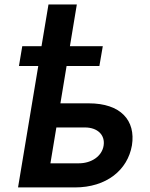

<svg xmlns="http://www.w3.org/2000/svg" viewBox="-20 -820 655 840"><path d="M429.7 -617.9H285.9L316.1 -800.4H192.1L161.6 -617.9H77.4L62.9 -531.2H147.4L58.9 0H307.2C446.4 0 538.4 -76.3 557.2 -183.9C574.6 -293.7 507.5 -367.9 368.6 -367.9H244.3L271.3 -531.2H414.8ZM200.6 -105.5 226.6 -262.4H351.6C406.6 -262.4 441.1 -229.4 433.2 -182.2C425.8 -137.1 381 -105.5 324.6 -105.5Z"/></svg>

Font: Margiela Sans Semi Bold
Style: Italic
Weight: 600
Italic angle: -9.39999°
Designer: Stefan Endress, Andreas Faust
Version: Version 1.100;FEAKit 1.0